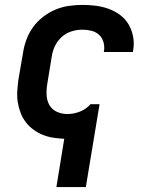

<svg xmlns="http://www.w3.org/2000/svg" viewBox="-20 -558 640 783"><path d="M210 205 242 8Q219 7 196.5 3.5Q174 0 153.5 -8.5Q133 -17 115.5 -30Q98 -43 85 -60Q72 -77 64 -98Q56 -119 52.5 -141Q49 -163 50.5 -186.5Q52 -210 55 -233L74 -343Q78 -370 88 -397Q98 -424 115 -447.5Q132 -471 156 -489.5Q180 -508 206.5 -519Q233 -530 261 -534Q289 -538 316 -538Q344 -538 371.5 -534.5Q399 -531 424.5 -521.5Q450 -512 471 -496Q492 -480 505 -457.5Q518 -435 523 -407.5Q528 -380 523 -353Q523 -351 522.5 -349.5Q522 -348 522 -346H403Q403 -347 403.5 -347.5Q404 -348 404 -349Q407 -368 402 -386Q397 -404 384 -416Q371 -428 353 -432.5Q335 -437 316 -437Q294 -437 271.5 -430Q249 -423 231.5 -407Q214 -391 204 -370Q194 -349 191 -327L173 -217Q169 -194 170 -171Q171 -148 181.5 -129.5Q192 -111 212 -102Q232 -93 255 -93Q280 -93 305 -102.5Q330 -112 348 -132L349 -133H386L330 205Z"/></svg>

Font: Iosevka Curly Extended Oblique
Style: Bold
Weight: 700
Width: 7
Italic angle: -9°
Monospace: yes
Designer: Belleve Invis
Foundry: Belleve Invis
Version: Version 11.1.0; ttfautohint (v1.8.3)